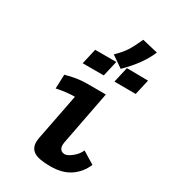

<svg xmlns="http://www.w3.org/2000/svg" viewBox="-210 -965 948 1074"><g transform="rotate(30 263.5 -427.5)"><path d="M288.1 -710.9Q326.2 -748 345.5 -778.1Q364.7 -808.1 390.1 -864.3L491.7 -840.3Q455.6 -752.4 361.8 -660.2Q349.6 -668.9 325.2 -685.8Q300.8 -702.6 288.1 -710.9ZM390.1 -681.2 527.3 -679.7 504.9 -580.6 367.2 -581.1ZM185.1 -681.2H321.3L298.3 -581.1H162.1ZM237.3 -494.6H361.8L294.4 -144.5Q293 -136.7 293 -129.4Q293 -111.3 302.2 -100.6Q311.5 -89.8 328.6 -89.8Q346.7 -89.8 375 -112.5Q403.3 -135.3 415 -164.1Q428.2 -155.8 454.3 -139.9Q480.5 -124 493.7 -116.2Q470.7 -60.1 421.1 -25.6Q371.6 8.8 293 8.8Q218.8 8.8 188.5 -9.8Q157.2 -28.8 157.2 -69.3Q157.2 -83.5 160.6 -100.6Q169.9 -149.9 189.5 -248.8Q209 -347.7 218.3 -397Q163.1 -397 101.6 -383.3Q102.1 -398.4 103.3 -428.7Q104.5 -459 105 -474.1Q177.7 -494.6 237.3 -494.6Z"/></g></svg>

Font: Fantasque Sans Mono
Style: Bold Italic
Weight: 700
Italic angle: -11°
Monospace: yes
Designer: Jany Belluz
Version: Version 1.7.1